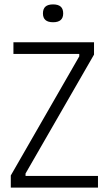

<svg xmlns="http://www.w3.org/2000/svg" viewBox="-20 -852 494 872"><path d="M29 0V-55L340 -596V-607H41V-660H407V-604L96 -64V-53H425V0ZM221 -751Q198 -751 186.5 -761Q175 -771 175 -791Q175 -812 186.5 -822Q198 -832 221 -832Q244 -832 255.5 -822Q267 -812 267 -791Q267 -771 255.5 -761Q244 -751 221 -751Z"/></svg>

Font: Bricolage Grotesque SemiCondensed ExtraLight
Style: Regular
Weight: 250
Width: 4
Designer: Mathieu Triay
Foundry: Atelier Triay
Version: Version 1.000;gftools[0.9.30]